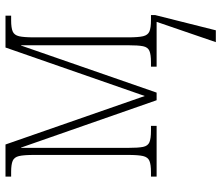

<svg xmlns="http://www.w3.org/2000/svg" viewBox="-72 -504 786 681"><g transform="rotate(-90 320.5 -163.0)"><path d="M35 0V-20H51Q78 -20 91 -25.5Q104 -31 108 -48Q112 -65 112 -102V-434Q112 -471 108 -488Q104 -505 91 -510.5Q78 -516 52 -516H35V-536H149L321 -42L493 -536H606V-516H589Q563 -516 550 -510.5Q537 -505 533 -488Q529 -471 529 -434V-102Q529 -65 533 -48Q537 -31 550 -25.5Q563 -20 590 -20H608V-5L554 210H512L584 0H425V-20H441Q468 -20 481 -25.5Q494 -31 497.5 -48Q501 -65 501 -102V-481H500L333 0H306L138 -481H137V-102Q137 -65 140.5 -48Q144 -31 157 -25.5Q170 -20 198 -20H215V0Z"/></g></svg>

Font: Noto Serif Condensed Thin
Style: Regular
Weight: 100
Width: 3
Designer: Monotype Design Team
Foundry: Monotype Imaging Inc.
Version: Version 2.013; ttfautohint (v1.8.4.7-5d5b)